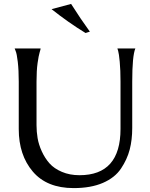

<svg xmlns="http://www.w3.org/2000/svg" viewBox="-20 -948 768 983"><path d="M76 -530Q76 -589 71 -631.5Q66 -674 60 -687L55 -700H188Q188 -696 183 -680Q178 -664 172.5 -625.5Q167 -587 167 -530V-307Q167 -274 172.5 -241Q178 -208 194 -173Q210 -138 233.5 -111.5Q257 -85 297 -68Q337 -51 387 -51Q597 -51 597 -288V-530Q597 -589 593 -631.5Q589 -674 585 -687L581 -700H673Q657 -662 657 -530V-293Q657 -232 644 -182Q631 -132 599.5 -85Q568 -38 506.5 -11.5Q445 15 357 15Q220 15 148 -69.5Q76 -154 76 -287ZM418 -779Q331 -832 244 -901L344 -928Q394 -849 440 -786Z"/></svg>

Font: Coconat
Style: Regular
Weight: 400
Designer: Sara Lavazza
Foundry: Collletttivo
Version: Version 1.000;Glyphs 3.2 (3217)